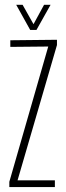

<svg xmlns="http://www.w3.org/2000/svg" viewBox="-20 -762 268 782"><path d="M18 0V-21.5L176.5 -572.5L22 -571V-598L212 -600V-578.5L51.5 -27.5H203.5V0ZM103 -640 46 -742.5H72L116.5 -663.5L159.5 -742.5H186L128.5 -640Z"/></svg>

Font: Big Shoulders Display Thin ExtraLight
Style: Regular
Weight: 250
Version: Version 2.002